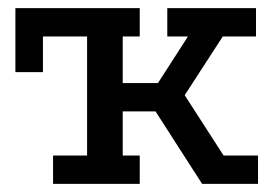

<svg xmlns="http://www.w3.org/2000/svg" viewBox="-20 -454 691 474"><path d="M18 -276V-434H205L186 -364H86V-276ZM111 -434H325V-364H283V-249H370L444 -364H393V-434H612V-364H530L436 -219L532 -70H617V0H479L364 -179H283V-70H325V0H111V-70H195V-364H111Z"/></svg>

Font: Podkova Medium
Style: Regular
Weight: 500
Designer: Ilya Yudin
Foundry: Cyreal (www.cyreal.org)
Version: Version 2.103